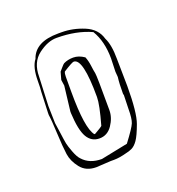

<svg xmlns="http://www.w3.org/2000/svg" viewBox="-71 -707 396 429"><g transform="rotate(-20 127.0 -492.0)"><path d="M29 -488 31 -538Q32 -545 32 -562Q32 -596 44 -611Q56 -647 111 -647H119Q146 -647 172.5 -636Q199 -625 206 -600Q215 -582 215 -549L216 -484Q216 -421 207 -396.5Q198 -372 191 -362Q184 -352 176.5 -348.5Q169 -345 163 -344Q145 -339 132 -339H124L89 -337Q65 -337 52 -353.5Q39 -370 36.5 -387.5Q34 -405 32.5 -438Q31 -471 29 -483ZM203 -510 202 -523 203 -554Q203 -595 186 -623Q151 -639 104 -639Q83 -639 60.5 -622Q38 -605 38 -571L35 -502L36 -461Q37 -456 39.5 -437Q42 -418 43.5 -410.5Q45 -403 50.5 -388.5Q56 -374 62 -368Q78 -350 107 -350Q166 -362 171 -363Q193 -392 197 -402Q201 -412 201 -435L202 -470L201 -468Q201 -496 203 -510ZM77 -474 84 -533 82 -547 87 -565Q88 -566 93.5 -572.5Q99 -579 101 -580Q111 -585 124 -585Q137 -585 150 -576Q154 -566 155.5 -554Q157 -542 158.5 -535.5Q160 -529 160 -447Q160 -429 148.5 -412Q137 -395 118 -395Q99 -395 89 -412Q79 -429 77 -470ZM144 -484Q144 -576 122 -576Q118 -576 96 -562Q94 -558 94 -550V-514Q94 -428 110 -408H112Q128 -417 131 -420Q144 -466 144 -484Z"/></g></svg>

Font: Londrina Sketch
Style: Regular
Weight: 400
Designer: Marcelo Magalhaes
Foundry: Marcelo Magalhaes
Version: Version 1.001 2011